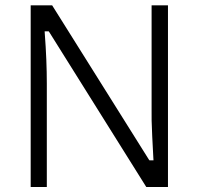

<svg xmlns="http://www.w3.org/2000/svg" viewBox="-20 -727 765 739"><path d="M563.5 -706.5V-304.2C563 -283.7 563.5 -249.5 565.9 -202.1C568.4 -154.8 569.8 -126.5 570.3 -117.7L570.8 -109.9H563H559.1H555.2L552.7 -113.3L180.7 -706.5H98.1V-7.3H160.2V-405.8C160.2 -463.9 157.7 -528.3 152.3 -598.6L151.9 -606.4H159.7H163.6H167.5L169.9 -603L543 -7.3H626.5V-706.5Z"/></svg>

Font: Sahel Light
Style: Regular
Weight: 300
Foundry: Saber Rastikerdar (saber.rastikerdar@gmail.com)
Version: Version 3.4.0